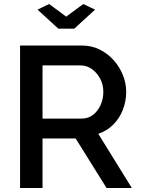

<svg xmlns="http://www.w3.org/2000/svg" viewBox="-20 -937 701 957"><path d="M80 0V-710H389Q437 -710 477 -690Q517 -670 546.5 -637Q576 -604 592.5 -563Q609 -522 609 -479Q609 -432 592 -389Q575 -346 543.5 -315Q512 -284 470 -270L637 0H511L357 -247H192V0ZM192 -346H388Q419 -346 443 -364Q467 -382 481 -412.5Q495 -443 495 -479Q495 -516 479 -545.5Q463 -575 437.5 -593Q412 -611 382 -611H192ZM225 -917 310 -854 395 -917 454 -889 350 -794H271L167 -889Z"/></svg>

Font: Raleway Thin SemiBold
Style: Regular
Weight: 600
Version: Version 4.026